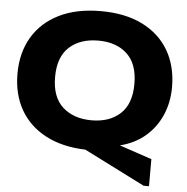

<svg xmlns="http://www.w3.org/2000/svg" viewBox="-60 -797 1004 1032"><g transform="rotate(5 442.0 -281.5)"><path d="M753 176 424 10Q298 6 208.5 -41.5Q119 -89 72 -172Q25 -255 25 -365Q25 -478 74.5 -562Q124 -646 217.5 -692.5Q311 -739 443 -739Q575 -739 668 -692.5Q761 -646 810 -562Q859 -478 859 -365Q859 -283 829 -214Q799 -145 743 -97Q687 -49 607 -29L782 30V176ZM443 -150Q540 -150 598 -203.5Q656 -257 656 -365Q656 -473 598 -526.5Q540 -580 443 -580Q345 -580 286.5 -526.5Q228 -473 228 -365Q228 -257 287 -203.5Q346 -150 443 -150Z"/></g></svg>

Font: Mona Sans Expanded ExtraBold
Style: Regular
Weight: 800
Width: 7
Designer: Deni Anggara
Foundry: GitHub
Version: Version 1.001; ttfautohint (v1.8.4.7-5d5b);gftools[0.9.33]